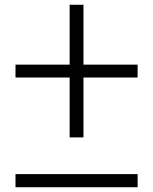

<svg xmlns="http://www.w3.org/2000/svg" viewBox="-20 -785 641 805"><path d="M272 -765H330V-209H272ZM557 -514V-460H45V-514ZM557 -55V0H45V-55Z"/></svg>

Font: Matangi
Style: Regular
Weight: 400
Designer: Prashant Pant
Foundry: The Graphic Ant
Version: Version 3.002